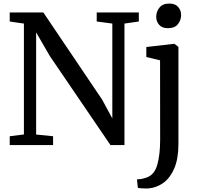

<svg xmlns="http://www.w3.org/2000/svg" viewBox="-20 -813 1121 1076"><path d="M114 -59.5V-681Q94.5 -683.5 74.5 -686.5Q54.5 -689.5 34.5 -692.5V-743H223L552.5 -254.5L609.5 -149V-681L522 -692.5V-743H758V-692.5L677.5 -681V0H599L259.5 -498.5L182.5 -631.5V-59L277.5 -49.5V0H34.5V-49.5ZM800 -493.5V-549.5L955.5 -567.5H957.5L980 -550V-7Q980 76 957 130Q934 184 895.5 211.8Q857 239.5 811 243Q805 243.5 792.2 243.2Q779.5 243 767.8 242Q756 241 752.5 239L747.5 192Q754.5 192.5 769.8 190.2Q785 188 802.5 181.5Q846 166 861.8 109.2Q877.5 52.5 877.5 -30L877 -475ZM921 -655Q888.5 -655 872 -673.8Q855.5 -692.5 855.5 -719Q855.5 -747.5 873.5 -770.2Q891.5 -793 928.5 -793H929.5Q962 -793 978.5 -774Q995 -755 995 -728.5Q995 -700 977 -677.5Q959 -655 922 -655Z"/></svg>

Font: Merriweather
Style: Regular
Weight: 400
Designer: Eben Sorkin
Foundry: Eben Sorkin
Version: Version 2.100; ttfautohint (v1.7.19-72a1) -l 8 -r 50 -G 200 